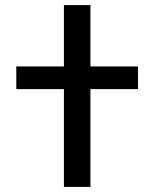

<svg xmlns="http://www.w3.org/2000/svg" viewBox="-20 -734 616 754"><path d="M231 0V-384H44V-473H231V-714H335V-473H522V-384H335V0Z"/></svg>

Font: Noto Sans Georgian SemiCondensed Medium
Style: Regular
Weight: 500
Width: 4
Designer: Monotype Design Team, Akaki Razmadze
Foundry: Google LLC
Version: Version 2.005; ttfautohint (v1.8.4.7-5d5b)